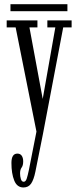

<svg xmlns="http://www.w3.org/2000/svg" viewBox="-20 -618 352 890"><path d="M88.5 251Q59 251 46 218.8Q33 186.5 33 137.5Q33 94 60.5 94Q74 94 80.8 104Q87.5 114 87.5 130Q87.5 149 80.2 158.8Q73 168.5 73 186Q73 199.5 76.8 212Q80.5 224.5 90 224.5Q99 224.5 103.8 210.2Q108.5 196 114 169.5L149 -8L52.5 -491H11V-523.5H153.5V-491H116.5L178 -159.5L236.5 -491H199.5V-523.5H312V-491H273L179 3.5L144 178Q136.5 215 124.2 233Q112 251 88.5 251ZM28.5 -566V-598.5H292.5V-566Z"/></svg>

Font: Imbue 10pt Light
Style: Regular
Weight: 300
Designer: Tyler Finck
Foundry: Etcetera Type Company
Version: Version 1.102; ttfautohint (v1.8.3)